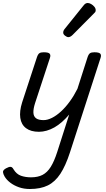

<svg xmlns="http://www.w3.org/2000/svg" viewBox="-76 -864 711 1282"><path d="M184 16Q130 16 98 -8Q66 -32 59.5 -76.5Q53 -121 72 -181L171 -483Q178 -503 187.5 -509Q197 -515 216 -515Q247 -515 255.5 -505.5Q264 -496 257 -476L158 -175Q146 -137 147 -112Q148 -87 164.5 -74.5Q181 -62 215 -62Q241 -62 271 -77Q301 -92 331.5 -120Q362 -148 390 -186.5Q418 -225 441 -271L509 -483Q516 -503 525.5 -509Q535 -515 554 -515Q585 -515 593.5 -505.5Q602 -496 595 -476L391 154Q362 243 327 296.5Q292 350 243.5 374Q195 398 123 398Q84 398 51 386.5Q18 375 -7 356Q-32 337 -45 315Q-55 298 -56 285Q-57 272 -36 260Q-16 249 -5 250Q6 251 14 266Q34 299 64 309.5Q94 320 131 320Q177 320 208.5 303.5Q240 287 263 250Q286 213 306 151L386 -99Q362 -71 337.5 -49.5Q313 -28 287.5 -13.5Q262 1 235.5 8.5Q209 16 184 16ZM380 -616Q371 -616 358.5 -625.5Q346 -635 346 -646Q346 -653 348.5 -659Q351 -665 356 -671L479 -824Q488 -836 495 -840Q502 -844 510 -844Q520 -844 532.5 -837Q545 -830 554 -819Q563 -808 563 -796Q563 -788 559.5 -783Q556 -778 550 -773L409 -631Q394 -616 380 -616Z"/></svg>

Font: Playwrite HR
Style: Regular
Weight: 400
Designer: Veronika Burian, José Scaglione
Foundry: TypeTogether
Version: Version 1.002